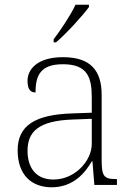

<svg xmlns="http://www.w3.org/2000/svg" viewBox="-20 -786 567 816"><path d="M208 -619V-606H218C261 -642 333 -721 358 -756V-766H301C280 -721 237 -657 208 -619ZM199 10C294 10 343 -54 370 -100H373L381 0H477V-25H471C419 -25 412 -40 412 -111V-383C412 -485 366 -543 248 -543C137 -543 97 -490 97 -443C97 -408 108 -393 131 -393C131 -467 153 -513 248 -513C354 -513 370 -454 370 -371V-307L287 -304C128 -299 55 -252 55 -147C55 -39 118 10 199 10ZM207 -23C129 -23 97 -78 97 -145C97 -225 142 -273 289 -278L370 -281V-174C370 -104 300 -23 207 -23Z"/></svg>

Font: Noto Serif Georgian ExtraLight
Style: Regular
Weight: 200
Designer: Monotype Design Team, Akaki Razmadze
Foundry: Google LLC
Version: Version 2.003